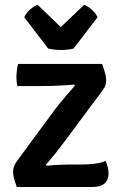

<svg xmlns="http://www.w3.org/2000/svg" viewBox="-20 -752 487 772"><path d="M201.5 -312.5Q219 -335.5 241 -361.2Q263 -387 281.5 -408L278.5 -412Q263 -410.5 240 -409Q217 -407.5 192.5 -406.8Q168 -406 147.5 -406H50Q47.5 -415 46.8 -425Q46 -435 46 -442.5Q46 -454.5 47.8 -468.5Q49.5 -482.5 52.5 -495H390.5Q399 -471.5 403 -456Q407 -440.5 407 -428Q407 -419 403.8 -409Q400.5 -399 393.5 -390L241.5 -185.5Q224.5 -162.5 203.8 -136.5Q183 -110.5 164.5 -90L167.5 -85.5Q191 -88 214.5 -89.2Q238 -90.5 256.5 -90.5H300.5Q332 -90.5 358.8 -93.5Q385.5 -96.5 405 -105Q410.5 -90.5 413.5 -78.5Q416.5 -66.5 416.5 -54Q416.5 -29.5 401.2 -14.8Q386 0 346.5 0H47.5Q39 -23.5 35.8 -37Q32.5 -50.5 32.5 -61.5Q32.5 -71.5 36.2 -82.5Q40 -93.5 50 -107ZM173.5 -557 77.5 -682.5Q85.5 -701 102 -714.8Q118.5 -728.5 131.5 -732.5L224.5 -643L318 -732.5Q331 -728.5 347.5 -714.8Q364 -701 372 -682.5L276 -557Q265.5 -554 252 -552.5Q238.5 -551 224.5 -551Q211 -551 197.5 -552.5Q184 -554 173.5 -557Z"/></svg>

Font: Signika Medium
Style: Regular
Weight: 500
Designer: Anna Giedry
Foundry: Anna Giedry
Version: Version 2.000